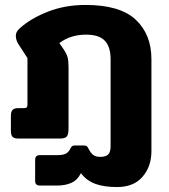

<svg xmlns="http://www.w3.org/2000/svg" viewBox="-20 -560 684 776"><path d="M307 140Q293 168 268.5 179Q244 190 210 190H142Q132 190 127 185.5Q122 181 122 170V86Q122 67 141 67H210Q233 67 244 62Q255 57 262 45Q268 33 271.5 30.5Q275 28 284 28H318Q327 28 330.5 30.5Q334 33 340 45Q348 60 358 67Q368 74 386 74Q407 74 417 64.5Q427 55 427 31V-321Q427 -371 403.5 -395.5Q380 -420 328 -420Q265 -420 220 -386L239 -358Q250 -341 253.5 -327Q257 -313 257 -287V-42Q257 -18 250.5 -9Q244 0 222 0H55Q37 0 30.5 -7Q24 -14 24 -32V-91Q24 -108 30.5 -115.5Q37 -123 55 -123H76Q85 -123 88 -126Q91 -129 91 -139V-325L53 -384Q44 -399 44 -417Q44 -431 60 -446Q105 -486 174 -513Q243 -540 326 -540Q465 -540 528.5 -480.5Q592 -421 592 -321V51Q592 113 556 154.5Q520 196 453 196Q400 196 365 183Q330 170 307 140Z"/></svg>

Font: Mitr Medium
Style: Regular
Weight: 500
Designer: Thanarat Vachiruckul
Foundry: Cadson Demak
Version: Version 1.003